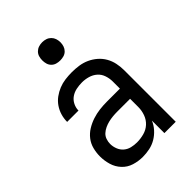

<svg xmlns="http://www.w3.org/2000/svg" viewBox="-217 -830 934 934"><g transform="rotate(-45 250.0 -362.5)"><path d="M202 8Q172 8 143 -1Q114 -10 93.5 -32Q73 -54 64.5 -83Q56 -112 56 -141Q56 -167 62.5 -192Q69 -217 84.5 -237Q100 -257 122 -270.5Q144 -284 168.5 -292Q193 -300 218 -303Q243 -306 269 -306H358V-355Q358 -376 351 -397Q344 -418 328 -432Q312 -446 291 -452Q270 -458 249 -458Q229 -458 209.5 -454Q190 -450 174 -439Q158 -428 149 -410Q140 -392 140 -373H62Q62 -396 68.5 -418Q75 -440 88 -459Q101 -478 119.5 -491.5Q138 -505 159 -513.5Q180 -522 203 -525Q226 -528 249 -528Q273 -528 297 -524.5Q321 -521 343 -511Q365 -501 383.5 -485Q402 -469 414 -448Q426 -427 431 -403Q436 -379 436 -355V0H358V-86Q349 -64 332.5 -45.5Q316 -27 295 -14.5Q274 -2 250 3Q226 8 202 8ZM232 -62Q256 -62 280.5 -68.5Q305 -75 323 -91.5Q341 -108 349.5 -131.5Q358 -155 358 -180V-236H269Q254 -236 238.5 -234.5Q223 -233 208.5 -229.5Q194 -226 180 -219.5Q166 -213 155 -203Q144 -193 139 -178.5Q134 -164 134 -149Q134 -131 141 -113Q148 -95 162 -83Q176 -71 194.5 -66.5Q213 -62 232 -62ZM250 -608Q237 -608 225 -611.5Q213 -615 204 -624Q195 -633 191.5 -645Q188 -657 188 -670Q188 -683 191.5 -695Q195 -707 204 -716Q213 -725 225 -729Q237 -733 250 -733Q263 -733 275 -729Q287 -725 296 -716Q305 -707 309 -695Q313 -683 313 -670Q313 -657 309 -645Q305 -633 296 -624Q287 -615 275 -611.5Q263 -608 250 -608Z"/></g></svg>

Font: Iosevka Term SS14
Style: Regular
Weight: 400
Monospace: yes
Designer: Belleve Invis
Foundry: Belleve Invis
Version: Version 24.1.1; ttfautohint (v1.8.4)